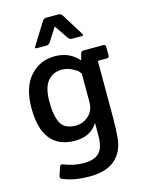

<svg xmlns="http://www.w3.org/2000/svg" viewBox="-142 -823 853 1144"><g transform="rotate(-15 285.0 -250.5)"><path d="M490 -413V-58Q490 6 485 61Q477 146 422.5 193Q368 240 268 240Q168 240 100 210Q88 205 92 190L110 137Q114 123 130 129Q191 154 253.5 154Q316 154 347 124Q378 94 378 18V-60Q334 12 236 12Q138 12 86.5 -51Q35 -114 35 -242.5Q35 -371 95.5 -438.5Q156 -506 247.5 -506Q339 -506 395 -441L405 -480Q410 -495 423 -495H545Q560 -495 560 -480V-428Q560 -413 545 -413ZM378 -187V-365Q374 -371 365.5 -380Q357 -389 328.5 -403.5Q300 -418 267 -418Q214 -418 181 -378.5Q148 -339 148 -252Q148 -165 172 -119.5Q196 -74 265 -74Q309 -74 343.5 -105Q378 -136 378 -187ZM218 -580H159Q149 -580 149 -584Q149 -588 152 -593L236 -728Q245 -741 259 -741H335Q349 -741 358 -728L442 -593Q445 -588 445 -584Q445 -580 435 -580H376Q361 -580 353 -592L295 -677L241 -593Q232 -580 218 -580Z"/></g></svg>

Font: Crete Round
Style: Regular
Weight: 400
Designer: Veronika Burian
Foundry: TypeTogether
Version: Version 1.001